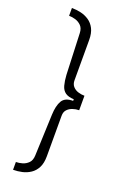

<svg xmlns="http://www.w3.org/2000/svg" viewBox="-169 -787 647 997"><g transform="rotate(20 154.5 -288.0)"><path d="M45 -735Q70 -735 94.5 -729.5Q119 -724 140 -710Q161 -696 173.5 -671.5Q186 -647 186 -609V-387Q186 -366 197.5 -353Q209 -340 226.5 -334.5Q244 -329 262 -329V-249Q244 -249 226.5 -243Q209 -237 197.5 -224.5Q186 -212 186 -191V33Q186 71 173.5 95.5Q161 120 140 134Q119 148 94.5 153.5Q70 159 45 159V116Q62 116 80.5 110.5Q99 105 113 91Q127 77 128 50L137 -179Q139 -229 155 -256.5Q171 -284 216 -284V-293Q186 -294 169 -306Q152 -318 145.5 -342Q139 -366 137 -399L128 -626Q127 -653 113 -667Q99 -681 80.5 -686.5Q62 -692 45 -692Z"/></g></svg>

Font: Archivo SemiCondensed ExtraLight
Style: Regular
Weight: 250
Width: 4
Designer: Hector Gatti
Foundry: Omnibus-Type
Version: Version 2.001